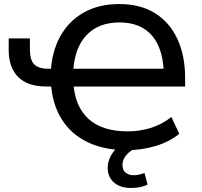

<svg xmlns="http://www.w3.org/2000/svg" viewBox="-20 -734 1000 950"><path d="M609 9Q495 9 412.5 -31Q330 -71 284 -146Q238 -221 232 -324L255 -306H209Q117 -306 70 -353Q23 -400 23 -487V-544H128V-488Q128 -438 149 -416Q170 -394 218 -394H247L231 -375Q236 -478 278 -554Q320 -630 394.5 -672Q469 -714 570 -714Q675 -714 747.5 -668.5Q820 -623 858 -540.5Q896 -458 896 -349V-306H321L343 -325Q350 -208 417.5 -146Q485 -84 613 -84Q671 -84 726 -101Q781 -118 828 -155L867 -72Q818 -32 749.5 -11.5Q681 9 609 9ZM571 -623Q468 -623 408 -560Q348 -497 342 -377L322 -394H815L791 -352Q791 -487 734.5 -555Q678 -623 571 -623ZM627 196Q575 196 544 169Q513 142 513 97Q513 55 540.5 18Q568 -19 614 -39L649 0Q634 7 619 19.5Q604 32 595 48Q586 64 586 82Q586 108 602 120.5Q618 133 641 133Q655 133 668 130Q681 127 695 122L710 179Q693 188 672.5 192Q652 196 627 196Z"/></svg>

Font: NunitoSans_10ptSemiBold
Style: Regular
Weight: 600
Designer: Vernon Adams
Foundry: Vernon Adams
Version: Version 3.101;gftools[0.9.27]